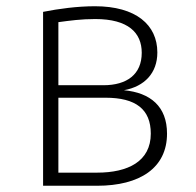

<svg xmlns="http://www.w3.org/2000/svg" viewBox="-20 -595 628 615"><path d="M377 -306C443 -318 484 -361 484 -427C484 -515 416 -575 284 -575C228 -575 168 -567 118 -557V0H291C428 0 515 -57 515 -167C515 -254 462 -298 377 -306ZM285 -534C391 -534 434 -490 434 -426C434 -357 387 -322 311 -322H167V-524C204 -529 240 -534 285 -534ZM291 -42H167V-282H318C415 -282 463 -245 463 -167C463 -78 390 -42 291 -42Z"/></svg>

Font: Glow Sans SC Normal Light
Style: Regular
Weight: 300
Designer: Ryoko NISHIZUKA (kana, bopomofo & ideographs); Paul D. Hunt (Latin, Greek & Cyrillic); Sandoll Communications, Soo-young
Version: Version 0.93